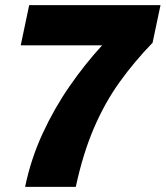

<svg xmlns="http://www.w3.org/2000/svg" viewBox="-20 -730 647 750"><path d="M78 0Q101 -110 146.5 -208.5Q192 -307 252 -393.5Q312 -480 379 -553H61L94 -710H607L576 -563Q506 -491 448 -410.5Q390 -330 347 -230Q304 -130 276 0Z"/></svg>

Font: Geist Black
Style: Italic
Weight: 900
Italic angle: -12°
Designer: Basement.studio, Andrés Briganti, Mateo Zaragoza
Foundry: Basement.studio, Vercel, Andrés Briganti, Guido Ferreyra, Mateo Zaragoza
Version: Version 1.500; ttfautohint (v1.8.4.7-5d5b)